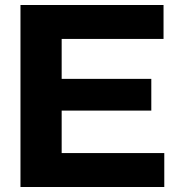

<svg xmlns="http://www.w3.org/2000/svg" viewBox="-20 -749 706 769"><path d="M62 0V-729H635V-593H191L227 -630V-100L191 -136H638V0ZM192 -306V-433H586V-306Z"/></svg>

Font: Mona Sans SemiExpanded
Style: Bold
Weight: 700
Width: 6
Designer: Deni Anggara
Foundry: GitHub
Version: Version 2.000